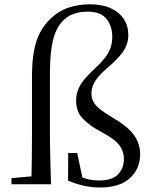

<svg xmlns="http://www.w3.org/2000/svg" viewBox="-20 -836 691 871"><path d="M32 0V-27.8L149.7 -38.6H167.9V0ZM122.1 0Q125.1 -114.3 125.1 -228.5V-487.9Q125.1 -557.9 134.5 -606.6Q143.8 -655.3 162.7 -690.3Q181.7 -725.4 209.9 -751.8Q247.4 -787.4 292.6 -801.9Q337.7 -816.5 387.3 -816.5Q443.5 -816.5 482.4 -798.7Q521.2 -781 541.7 -749.4Q562.1 -717.7 562.1 -677.2Q562.1 -634.8 537.1 -600.2Q512.2 -565.7 467.9 -528.7Q432.1 -498.4 413.4 -470.7Q394.8 -443.1 394.8 -412.8Q394.8 -390.6 404.2 -373.6Q413.6 -356.7 433.8 -340.5Q453.9 -324.4 486.2 -305.2Q559.6 -262.8 587.6 -223.6Q615.7 -184.3 615.7 -137.4Q615.7 -69.6 568.9 -27.5Q522.1 14.6 433.9 14.6Q396.2 14.6 360.5 6.6Q324.7 -1.4 288.9 -16.4L289.4 -141.8H330.1L357.5 -13.7L317.8 -45.9Q347.5 -31.6 373.7 -24.4Q399.8 -17.3 431.3 -17.3Q488.5 -17.3 515.3 -44.8Q542.1 -72.4 542.1 -115.9Q542.1 -149.4 521.3 -177.4Q500.5 -205.3 439.3 -237.6Q389 -264.1 357.2 -296.1Q325.3 -328.1 325.3 -379.5Q325.3 -409.9 336.5 -434.5Q347.7 -459.1 367.6 -481.7Q387.6 -504.4 412.6 -527.3Q450 -561.6 469.7 -593.9Q489.4 -626.2 489.4 -668.1Q489.4 -716.9 463.2 -750.1Q437.1 -783.2 377.8 -783.2Q341.5 -783.2 312.4 -772.4Q283.3 -761.6 260.4 -736.4Q242 -715.7 230.2 -685.5Q218.3 -655.2 212.4 -609.1Q206.5 -562.9 206.5 -493V-228.5Q206.5 -171.9 208.3 -114.3Q210.1 -56.6 211.3 0Z"/></svg>

Font: Noto Serif HK ExtraLight
Style: Regular
Weight: 200
Designer: Ryoko NISHIZUKA 西塚涼子 (kana & ideographs); Frank Grießhammer (Latin, Greek & Cyrillic); Wenlong ZHANG 张文龙 (bopomofo); San
Foundry: Adobe
Version: Version 2.002-H1;hotconv 1.1.0;makeotfexe 2.6.0